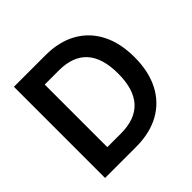

<svg xmlns="http://www.w3.org/2000/svg" viewBox="-179 -905 1083 1083"><g transform="rotate(-45 362.0 -363.5)"><path d="M318.2 0H71.7V-727.3H323.2Q431.5 -727.3 509.4 -683.8Q587.4 -640.3 629.3 -558.9Q671.2 -477.6 671.2 -364.3Q671.2 -250.7 629.1 -169Q587 -87.4 508 -43.7Q429 0 318.2 0ZM311.8 -114Q540.5 -114 540.5 -364.3Q540.5 -613.3 315.7 -613.3H203.5V-114Z"/></g></svg>

Font: Linik Sans SemiBold
Style: Regular
Weight: 600
Designer: Rasmus Andersson (font), Cristiano Sobral (main changes)
Foundry: rsms
Version: Version 3.018;June 1, 2022;FontCreator 14.0.0.2814 64-bit; t